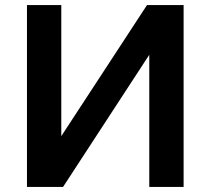

<svg xmlns="http://www.w3.org/2000/svg" viewBox="-20 -735 828 755"><path d="M86 0V-715H221V-62H131L558 -715H702V0H567V-656H656L228 0Z"/></svg>

Font: Wix Madefor Display
Style: Bold
Weight: 700
Designer: Dalton Maag Ltd
Foundry: Dalton Maag Ltd
Version: Version 3.100